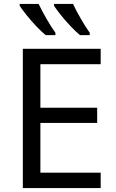

<svg xmlns="http://www.w3.org/2000/svg" viewBox="-20 -964 596 984"><path d="M496 0H97V-714H496V-635H187V-412H478V-334H187V-79H496ZM354 -944Q370 -910 394.5 -867.5Q419 -825 440 -796V-784H390Q368 -802 341 -830.5Q314 -859 291 -888Q268 -917 257 -934V-944ZM178 -944Q194 -910 218.5 -867.5Q243 -825 264 -796V-784H214Q192 -802 165 -830.5Q138 -859 115 -888Q92 -917 81 -934V-944Z"/></svg>

Font: Noto Sans Historical
Style: Regular
Weight: 400
Designer: Monotype Design Team
Foundry: Monotype Imaging Inc.
Version: Version 2.013; ttfautohint (v1.8.4.7-5d5b)